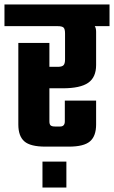

<svg xmlns="http://www.w3.org/2000/svg" viewBox="-40 -656 510 859"><path d="M450 -636V-539H384Q390 -530 390 -514V-365Q390 -310 354.5 -285.5Q319 -261 241 -261H181V-113Q181 -100 186.5 -95Q192 -90 207 -90H229Q250 -90 250 -113V-206H390V-99Q390 -47 362.5 -23.5Q335 0 268 0H163Q96 0 69 -23.5Q42 -47 42 -99V-464H181V-357H218Q237 -357 244 -364Q251 -371 251 -390V-506Q251 -526 244.5 -532.5Q238 -539 218 -539H-20V-636ZM150 183V67H257V183Z"/></svg>

Font: Teko Semibold
Style: Regular
Weight: 600
Designer: Manushi Parikh, Jonny Pinhorn
Foundry: Indian Type Foundry
Version: Version 1.105;PS 1.0;hotconv 1.0.78;makeotf.lib2.5.61930; tt